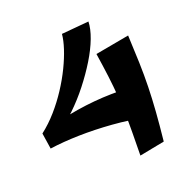

<svg xmlns="http://www.w3.org/2000/svg" viewBox="-128 -833 942 963"><g transform="rotate(-20 343.0 -351.5)"><path d="M113 -239 36 -263Q80 -297 118.5 -341Q157 -385 189 -434Q221 -483 244.5 -531.5Q268 -580 282 -623Q296 -666 299 -699L445 -712Q444 -674 425.5 -625Q407 -576 374 -522Q341 -468 299 -414.5Q257 -361 209.5 -315.5Q162 -270 113 -239ZM563 -159Q471 -178 379.5 -185Q288 -192 203.5 -190Q119 -188 49 -178L36 -263Q149 -299 244 -314Q339 -329 427 -330.5Q515 -332 604 -327ZM460 9Q461 -59 461.5 -113.5Q462 -168 460.5 -215.5Q459 -263 455.5 -312Q452 -361 445 -417Q438 -473 427 -545L608 -578Q612 -497 614 -430.5Q616 -364 614.5 -301.5Q613 -239 608 -170.5Q603 -102 594 -17Z"/></g></svg>

Font: Marhey Light Medium
Style: Regular
Weight: 500
Version: Version 1.000